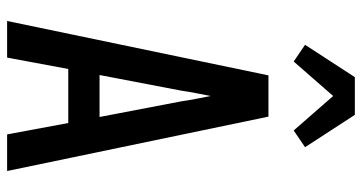

<svg xmlns="http://www.w3.org/2000/svg" viewBox="-259 -759 1018 540"><g transform="rotate(90 250.0 -489.0)"><path d="M39 0 192 -735H308L461 0H358L326 -172H174L142 0ZM309 -260 265 -490Q262 -511 258 -531.5Q254 -552 250 -572Q246 -552 242 -531.5Q238 -511 235 -490L191 -260ZM153 -806 106 -838 197 -978H303L394 -838L347 -806L250 -917Z"/></g></svg>

Font: Iosevka SS18 Semibold
Style: Regular
Weight: 600
Monospace: yes
Designer: Belleve Invis
Foundry: Belleve Invis
Version: Version 25.1.1; ttfautohint (v1.8.4)